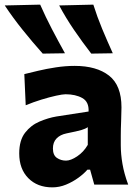

<svg xmlns="http://www.w3.org/2000/svg" viewBox="-48 -797 594 829"><path d="M178 12Q113.5 12 74.2 -27.8Q35 -67.5 35 -134.5Q35 -191 60.2 -223.8Q85.5 -256.5 122.8 -272.2Q160 -288 195.5 -294L334.5 -315.5Q336.5 -357.5 307.2 -373.8Q278 -390 235 -390Q222.5 -390 194 -383.8Q165.5 -377.5 130.5 -366.8Q95.5 -356 63 -342.5L57 -477Q81.5 -483 117 -491.5Q152.5 -500 193.5 -506.2Q234.5 -512.5 274.5 -512.5Q369 -512.5 422.8 -470.5Q476.5 -428.5 476.5 -333.5Q476.5 -309 475 -274.2Q473.5 -239.5 473.5 -211.5V-169.5Q473.5 -131.5 480.8 -89.2Q488 -47 505.5 0H359L341 -64.5H329.5Q315 -47.5 290.8 -29.8Q266.5 -12 237.5 0Q208.5 12 178 12ZM237 -103.5Q257.5 -103.5 285.2 -122Q313 -140.5 331 -171.5V-248Q321.5 -241 304 -235.8Q286.5 -230.5 239 -221Q212 -215.5 196.2 -199.2Q180.5 -183 180.5 -156Q180.5 -127 197.8 -115.2Q215 -103.5 237 -103.5ZM136.5 -565.5Q91.5 -616 49.8 -668Q8 -720 -27.5 -773.5L125.5 -777Q148.5 -724.5 175.8 -672.2Q203 -620 232.5 -567ZM346 -565.5Q307 -616 271.5 -668Q236 -720 207.5 -773.5L355 -777Q371.5 -724.5 393.2 -672.2Q415 -620 439 -567Z"/></svg>

Font: Commissioner Flair
Style: Bold
Weight: 700
Designer: Kostas Bartsokas
Foundry: Kostas Bartsokas
Version: Version 1.000; ttfautohint (v1.8.3)